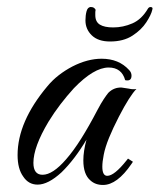

<svg xmlns="http://www.w3.org/2000/svg" viewBox="-20 -524 454 546"><path d="M273 2Q251 2 237 -11Q217 -28 217 -68Q217 -94 226 -127Q192 -70 155 -34Q117 1 87 1Q61 1 46 -22Q30 -44 30 -83Q30 -178 115 -279Q129 -296 147 -310Q165 -324 186 -335Q229 -357 269 -357Q318 -357 347 -325Q354 -318 354 -309Q354 -292 336 -296Q326 -332 289 -332Q247 -332 190 -273Q170 -251 152 -227.5Q134 -204 118 -178Q75 -106 75 -61Q75 -27 101 -27Q130 -27 168 -71Q189 -95 211 -130Q233 -165 257 -211Q267 -230 275 -242Q283 -254 288 -260Q304 -276 326 -275L346 -272Q359 -269 368 -271Q359 -262 346.5 -242.5Q334 -223 318 -192Q301 -159 290 -132Q279 -105 275 -84Q273 -74 272 -65.5Q271 -57 271 -50Q271 -24 285 -24Q305 -24 340 -68L344 -73L358 -64L354 -58Q313 2 273 2ZM293 -406Q259 -406 241 -423.5Q223 -441 223 -466Q223 -480 226 -491.5Q229 -503 237 -504H239Q248 -504 252 -496Q251 -492 251 -488.5Q251 -485 251 -481Q251 -462 264 -454Q277 -446 302 -446Q330 -446 356.5 -457.5Q383 -469 401 -500Q404 -504 408 -504Q416 -504 413 -496Q410 -482 396 -460.5Q382 -439 356.5 -422.5Q331 -406 293 -406Z"/></svg>

Font: Carattere
Style: Regular
Weight: 400
Designer: Robert E. Leuschke
Foundry: Robert E. Leuschke
Version: Version 1.010; ttfautohint (v1.8.3)